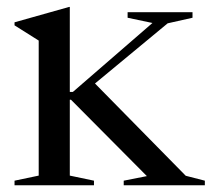

<svg xmlns="http://www.w3.org/2000/svg" viewBox="-20 -548 626 568"><path d="M190 -253H186.5V-28.5L258 -13.5V0H23V-13.5L94.5 -28.5V-428L23 -473V-482L184.5 -527.5H186.5V-276H195.5L431 -480L357.5 -495.5V-512H549.5V-495.5L476 -479L261 -301L529.5 -28L586 -13.5V0H346V-13.5L414.5 -27Z"/></svg>

Font: Newsreader Display
Style: Regular
Weight: 400
Designer: Hugues Gentile
Foundry: Production Type
Version: Version 1.001